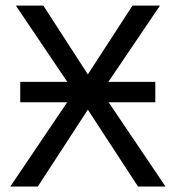

<svg xmlns="http://www.w3.org/2000/svg" viewBox="-20 -679 640 699"><path d="M299.8 -408.2 462.4 -658.7H562.5L374.5 -380.9H545.4V-306.6H375.5L582.5 0H482.4L299.8 -279.8L117.7 0H17.6L224.6 -306.6H53.7V-380.9H225.1L37.6 -658.7H137.7Z"/></svg>

Font: Courier New
Style: Regular
Weight: 400
Designer: Steve Matteson
Foundry: Ascender Corporation
Version: Version 2.00.3